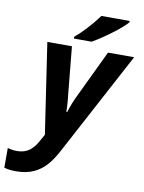

<svg xmlns="http://www.w3.org/2000/svg" viewBox="-181 -825 853 1137"><g transform="rotate(10 246.0 -256.0)"><path d="M-75.7 231.4V112.8Q-49.3 121.1 -18.6 121.1Q24.4 121.1 55.7 98.6Q83 77.6 104.5 38.1L127 -2.4L45.9 -546.4H193.8L220.2 -273.9Q224.1 -243.7 226.3 -211.2Q228.5 -178.7 229 -157.2H233.4Q252.4 -217.8 277.8 -268.1L410.6 -546.4H567.9L234.4 78.6Q204.6 134.3 173.8 167.2Q143.1 200.2 104.5 218.3Q58.6 240.2 -4.4 240.2Q-45.9 240.2 -75.7 231.4ZM334.5 -753.4H504.4V-745.1Q482.4 -717.8 417.5 -669.2Q352.5 -620.6 303.7 -593.3H197.3V-604Q228 -629.4 264.6 -668.9Q301.3 -708.5 334.5 -753.4Z"/></g></svg>

Font: Viking Open Sans
Style: Bold Italic
Weight: 700
Italic angle: -12°
Foundry: Ascender Corporation
Version: Version 2.000